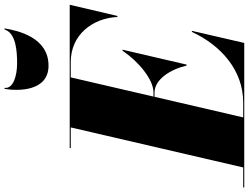

<svg xmlns="http://www.w3.org/2000/svg" viewBox="-192 -928 1070 825"><g transform="rotate(-90 342.5 -515.0)"><path d="M378 -1030H373.5C363.5 -969 363.5 -841 473.5 -841C593.5 -841 623.5 -969 633.5 -1030H629C613 -981 537.5 -976 483.5 -976C429.5 -976 373 -993 378 -1030ZM358 -385.5C415 -385.5 458.5 -315 473.5 -248H478L542 -523H537.5C492.5 -456 415 -390 358 -390H340.5L423 -745.5H489C606 -745.5 677.5 -652 682.5 -545H687L735 -750H119V-745.5H208L36 -4.5H-50V0H571L623 -225H618.5C559.5 -98 452 -4.5 315 -4.5H251L339.5 -385.5Z"/></g></svg>

Font: Bodoni* 36pt Fatface
Style: Italic
Weight: 900
Italic angle: -13°
Version: Version 2.3